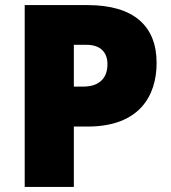

<svg xmlns="http://www.w3.org/2000/svg" viewBox="-20 -734 672 754"><path d="M324 -714H77V0H270V-237H324C527 -237 595 -357 595 -487C595 -632 505 -714 324 -714ZM320 -558C376 -558 402 -527 402 -482C402 -417 358 -394 308 -394H270V-558Z"/></svg>

Font: Noto Sans Gujarati Black
Style: Regular
Weight: 900
Designer: Jelle Bosma - Monotype Design Team, Universal Thirst
Foundry: Monotype Imaging Inc.
Version: Version 2.106